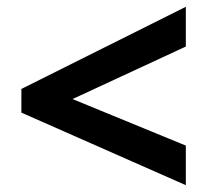

<svg xmlns="http://www.w3.org/2000/svg" viewBox="-20 -645 612 566"><path d="M193.8 -353 527.8 -215.8V-99.1L43 -313V-382.8L527.8 -625V-507.8Z"/></svg>

Font: Nokora
Style: Bold
Weight: 700
Designer: Danh Hong
Version: Version 8.000; ttfautohint (v1.8.3)